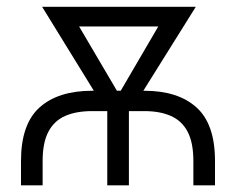

<svg xmlns="http://www.w3.org/2000/svg" viewBox="-20 -556 708 576"><path d="M43 0V-73.2Q43 -183.6 98.6 -233.6Q154.3 -283.7 256.3 -283.7H413.1Q514.2 -283.7 569.6 -233.6Q625 -183.6 625 -73.2V0H560.1V-73.2Q560.1 -127.9 543 -160.6Q525.9 -193.4 492.9 -208Q460 -222.7 413.1 -222.7H256.3Q209 -222.7 175.8 -208.3Q142.6 -193.8 125.2 -160.9Q107.9 -127.9 107.9 -73.2V0ZM301.8 0V-274.4H366.7V0ZM297.9 -224.6 106.4 -535.6H182.6L356.4 -240.2L345.7 -224.6ZM327.1 -224.6 317.9 -242.2 489.3 -535.6H567.4L373 -224.6ZM164.6 -476.6V-535.6H519V-476.6Z"/></svg>

Font: Inter 20pt Light
Style: Regular
Weight: 300
Version: Version 4.001;git-66647c0bb